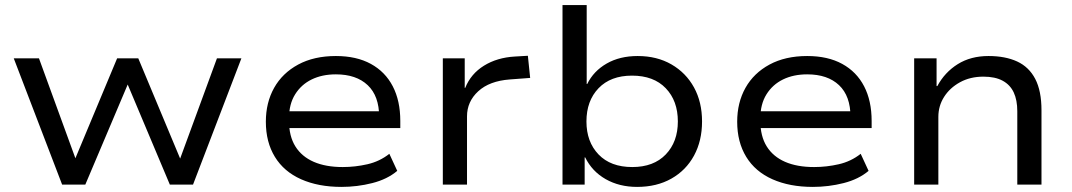

<svg xmlns="http://www.w3.org/2000/svg" viewBox="-20 -725 4210 754"><path d="M224 0 34 -496H133L277 -101H275L440 -496H523L688 -101H687L832 -496H928L738 0H647L479 -399H484L315 0Z M1321 9Q1230 9 1162.5 -21Q1095 -51 1059.5 -109Q1024 -167 1024 -247Q1024 -322 1056.5 -380Q1089 -438 1151 -471.5Q1213 -505 1299 -505Q1380 -505 1436.5 -474Q1493 -443 1522.5 -386Q1552 -329 1552 -250V-222H1093V-288H1492L1469 -266Q1469 -348 1424 -390.5Q1379 -433 1299 -433Q1245 -433 1204 -413Q1163 -393 1139 -354.5Q1115 -316 1115 -261V-250Q1115 -190 1140 -150Q1165 -110 1212 -89.5Q1259 -69 1326 -69Q1375 -69 1423 -80Q1471 -91 1509 -121L1540 -54Q1501 -21 1442 -6Q1383 9 1321 9Z M1719 0V-496H1805V-380H1807Q1829 -435 1880.5 -467Q1932 -499 2002 -503L2053 -506L2062 -419L1982 -413Q1902 -407 1858 -366.5Q1814 -326 1814 -268V0Z M2482 9Q2412 9 2358.5 -21.5Q2305 -52 2278 -107H2276V0H2189V-705H2284V-395H2286Q2311 -446 2362.5 -475.5Q2414 -505 2484 -505Q2560 -505 2617 -472Q2674 -439 2705.5 -381.5Q2737 -324 2737 -248Q2737 -172 2705.5 -114Q2674 -56 2616.5 -23.5Q2559 9 2482 9ZM2463 -69Q2547 -69 2594.5 -118.5Q2642 -168 2642 -248Q2642 -329 2594.5 -378.5Q2547 -428 2462 -428Q2378 -428 2330.5 -378.5Q2283 -329 2283 -248Q2283 -168 2330.5 -118.5Q2378 -69 2463 -69Z M3172 9Q3081 9 3013.5 -21Q2946 -51 2910.5 -109Q2875 -167 2875 -247Q2875 -322 2907.5 -380Q2940 -438 3002 -471.5Q3064 -505 3150 -505Q3231 -505 3287.5 -474Q3344 -443 3373.5 -386Q3403 -329 3403 -250V-222H2944V-288H3343L3320 -266Q3320 -348 3275 -390.5Q3230 -433 3150 -433Q3096 -433 3055 -413Q3014 -393 2990 -354.5Q2966 -316 2966 -261V-250Q2966 -190 2991 -150Q3016 -110 3063 -89.5Q3110 -69 3177 -69Q3226 -69 3274 -80Q3322 -91 3360 -121L3391 -54Q3352 -21 3293 -6Q3234 9 3172 9Z M3570 0V-496H3658V-387H3661Q3690 -441 3741 -473Q3792 -505 3862 -505Q3928 -505 3974.5 -483.5Q4021 -462 4045.5 -415Q4070 -368 4070 -292V0H3975V-288Q3975 -332 3961 -362Q3947 -392 3917.5 -408Q3888 -424 3842 -424Q3790 -424 3750 -402Q3710 -380 3687.5 -344.5Q3665 -309 3665 -266V0Z"/></svg>

Font: Nunito Sans 7pt SemiExpanded
Style: Regular
Weight: 400
Width: 6
Designer: Vernon Adams
Foundry: Vernon Adams
Version: Version 3.101;gftools[0.9.27]